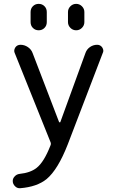

<svg xmlns="http://www.w3.org/2000/svg" viewBox="-20 -782 602 1008"><path d="M140.6 -666V-718.8Q140.6 -737.3 152.8 -749.5Q165 -761.7 183.1 -761.7Q201.2 -761.7 213.4 -749.5Q225.6 -737.3 225.6 -718.8V-666Q225.6 -647.5 213.4 -635.3Q201.2 -623 183.1 -623Q165 -623 152.8 -635.3Q140.6 -647.5 140.6 -666ZM336.9 -666V-718.8Q336.9 -736.3 349.6 -749Q362.3 -761.7 379.9 -761.7Q397.5 -761.7 410.2 -749Q422.9 -736.3 422.9 -718.8V-666Q422.9 -648.4 410.2 -635.7Q397.5 -623 379.9 -623Q362.3 -623 349.6 -635.7Q336.9 -648.4 336.9 -666ZM290 -141.6Q291 -139.6 293.9 -139.6Q296.9 -139.6 296.9 -141.6L428.7 -503.9Q435.5 -523.4 452.6 -535.2Q469.7 -546.9 490.2 -546.9Q506.8 -546.9 516.6 -533.2Q522.5 -524.4 522.5 -515.6Q522.5 -509.8 519.5 -503.9L335.9 -24.4Q284.2 108.4 224.6 158.2Q173.8 199.2 85.9 206.1Q84 206.1 83 206.1Q69.3 206.1 59.6 196.3Q46.9 184.6 46.9 168Q46.9 154.3 57.6 143.6Q67.4 132.8 83 130.9Q139.6 125 171.9 99.6Q210.9 69.3 245.1 -18.6Q249 -27.3 245.1 -36.1L57.6 -502.9Q54.7 -508.8 54.7 -515.6Q54.7 -524.4 60.5 -533.2Q70.3 -546.9 87.9 -546.9Q108.4 -546.9 126.5 -534.7Q144.5 -522.5 151.4 -502.9Z"/></svg>

Font: Gen Jyuu GothicX Regular
Style: Regular
Weight: 400
Designer: [Source Han Sans]
Ryoko NISHIZUKA  (kana & ideographs); Paul D. Hunt (Latin, Greek & Cyrillic); Wenlong ZHANG  (bopomofo
Version: Version 1.002.20150607